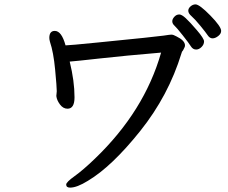

<svg xmlns="http://www.w3.org/2000/svg" viewBox="-20 -827 1040 876"><path d="M300 29Q331 29 381 -2Q490 -67 619.5 -229Q749 -391 808 -584Q810 -592 812.5 -594Q815 -596 817 -601Q819 -606 821.5 -610Q824 -614 824 -620Q824 -642 785 -661Q771 -669 762 -669Q755 -669 726.5 -664.5Q698 -660 425 -633Q295 -620 279 -620Q261 -686 230 -686Q205 -686 205 -654Q205 -647 208 -636Q224 -589 231.5 -509.5Q239 -430 239 -411L237 -389Q239 -370 253.5 -350.5Q268 -331 288 -331Q320 -331 320 -383Q320 -457 298 -546Q326 -548 437.5 -560.5Q549 -573 715 -587Q639 -320 413 -103Q359 -51 320.5 -23.5Q282 4 282 15Q282 29 300 29ZM875 -601Q888 -601 899.5 -612.5Q911 -624 911 -638Q911 -651 878.5 -689Q846 -727 827.5 -744Q809 -761 798 -761Q785 -761 775.5 -750.5Q766 -740 766 -730Q766 -719 776 -710Q786 -701 814 -665.5Q842 -630 851 -615.5Q860 -601 875 -601ZM950 -652Q962 -652 975.5 -662.5Q989 -673 989 -686Q989 -706 939.5 -756.5Q890 -807 872 -807Q860 -807 849.5 -798Q839 -789 839 -778Q839 -766 854 -753Q869 -740 894 -709.5Q919 -679 928 -665.5Q937 -652 950 -652Z"/></svg>

Font: LXGW WenKai Mono TC
Style: Bold
Weight: 700
Designer: LXGW / Fontworks Inc.
Foundry: LXGW / Fontworks Inc.
Version: Version 1.330